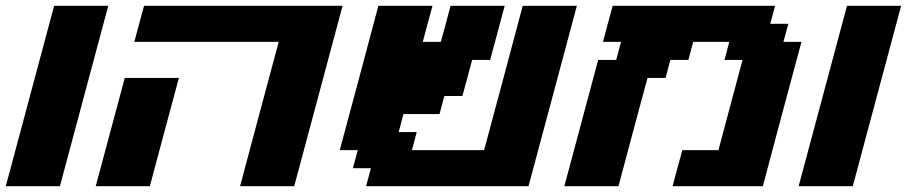

<svg xmlns="http://www.w3.org/2000/svg" viewBox="-20 -645 3141 665"><path d="M0 0H187.5Q215.3 -104 271.2 -312.3Q327.1 -520.5 355 -625H167.5Q139.6 -520.5 83.7 -312.3Q27.8 -104 0 0Z M811.5 0H999Q1026.9 -104 1082.8 -312.3Q1138.7 -520.5 1166.5 -625H479Q473.1 -604 461.9 -562.3Q450.7 -520.5 445.3 -500H945.3Q922.9 -417 878.2 -250Q833.5 -83 811.5 0ZM311.5 0H499Q515.6 -62.5 549.1 -187.5Q582.5 -312.5 599.6 -375H412.1Q395.5 -312.5 361.8 -187.5Q328.1 -62.5 311.5 0Z M1248 0H1810.5Q1838.4 -104 1894.3 -312.3Q1950.2 -520.5 1978 -625H1790.5Q1768.6 -542 1723.9 -375.2Q1679.2 -208.5 1656.7 -125H1406.7L1423.3 -187.5H1360.8L1377.4 -250H1502.4L1519 -312.5H1581.5Q1587.4 -333 1598.6 -375Q1609.9 -417 1615.2 -437.5H1677.7L1728 -625H1540.5Q1535.2 -604 1523.9 -562.3Q1512.7 -520.5 1506.8 -500H1444.3Q1449.7 -520.5 1460.9 -562.3Q1472.2 -604 1478 -625H1290.5Q1268.6 -542 1223.9 -375Q1179.2 -208 1156.7 -125H1219.2L1202.1 -62.5H1264.6Z M2309.6 0H2622.1Q2644 -83 2688.7 -250Q2733.4 -417 2755.9 -500H2693.4L2710.4 -562.5H2647.9L2664.6 -625H2102.1Q2096.2 -604 2085 -562.3Q2073.7 -520.5 2068.4 -500H2130.9L2114.3 -437.5H2051.8L1934.6 0H2122.1Q2138.7 -62.5 2172.1 -187.5Q2205.6 -312.5 2222.7 -375H2285.2L2301.8 -437.5H2364.3L2380.9 -500H2505.9L2489.3 -437.5H2551.8L2468.3 -125H2343.3Q2337.4 -104 2326.2 -62.5Q2314.9 -21 2309.6 0Z M2746.1 0H2933.6Q2961.4 -104 3017.3 -312.3Q3073.2 -520.5 3101.1 -625H2913.6Q2885.7 -520.5 2829.8 -312.3Q2773.9 -104 2746.1 0Z"/></svg>

Font: Faithful 32x
Style: SemiboldOblique
Weight: 400
Foundry: Faithful Resource Pack
Version: Version 1.0; January 27, 2023